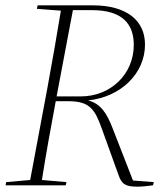

<svg xmlns="http://www.w3.org/2000/svg" viewBox="-20 -694 624 719"><path d="M325 -656C436 -656 481 -606 481 -526C481 -415 393 -333 283 -333H192L253 -656ZM118 -661 208 -654C192 -557 175 -459 157 -362L93 -20L3 -12L1 0H226L229 -12L137 -20C152 -117 170 -214 188 -311L189 -315H236C316 -315 335 -285 361 -213L423 -41C435 -5 449 5 494 5C513 5 528 3 553 0L556 -12L478 -18L402 -213C380 -270 357 -306 310 -318C434 -331 523 -420 523 -527C523 -617 455 -674 327 -674H121Z"/></svg>

Font: Source Serif 4 Display Light
Style: Italic
Weight: 300
Italic angle: -12°
Designer: Frank Grießhammer
Foundry: Adobe Systems Incorporated
Version: Version 4.004;hotconv 1.0.117;makeotfexe 2.5.65602